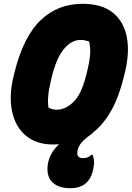

<svg xmlns="http://www.w3.org/2000/svg" viewBox="-20 -740 693 1010"><path d="M414 -720Q516 -720 574 -673Q632 -626 647.5 -543Q663 -460 635 -350L631 -334Q605 -229 565 -158Q525 -87 472 -45Q467 -39 459.5 -33.5Q452 -28 444 -22Q415 0 402 19Q389 38 387 58Q383 92 417 92Q444 92 461 74H467Q473 89 474.5 106.5Q476 124 471 147Q462 197 432 223.5Q402 250 349 250Q290 250 258 221Q226 192 230 137Q233 102 248.5 72.5Q264 43 291 19Q275 20 258 20Q172 20 116.5 -26Q61 -72 43.5 -154Q26 -236 52 -342L56 -358Q103 -547 193.5 -633.5Q284 -720 414 -720ZM247 -312Q236 -266 233.5 -232.5Q231 -199 235 -174Q255 -163 279 -163Q327 -163 370 -207.5Q413 -252 438 -363L441 -376Q453 -427 454.5 -461.5Q456 -496 448 -522Q438 -525 427.5 -527.5Q417 -530 404 -530Q355 -530 314.5 -480Q274 -430 250 -325Z"/></svg>

Font: Recursive Sn Csl St Blk
Style: Italic
Weight: 900
Italic angle: -15°
Version: Version 1.079;hotconv 1.0.112;makeotfexe 2.5.65598; ttfautoh